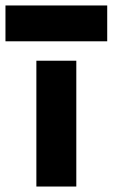

<svg xmlns="http://www.w3.org/2000/svg" viewBox="-68 -682 412 702"><path d="M65 -460V0H211V-460ZM-48 -531H324V-662H-48Z"/></svg>

Font: Glinicke Jost Bold
Style: Bold
Weight: 700
Version: Version 3.710